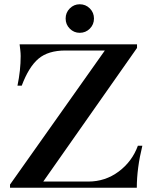

<svg xmlns="http://www.w3.org/2000/svg" viewBox="-20 -881 707 901"><path d="M27 -15 472 -644H287Q206 -644 160.5 -605.5Q115 -567 82 -479H62Q77 -551 77 -618Q77 -631 75 -648Q73 -665 72 -673H623V-656L183 -29H394Q474 -29 537 -76Q600 -123 627 -197H648Q622 -91 622 0H27ZM288 -794Q288 -822 307.5 -841.5Q327 -861 354 -861Q382 -861 401.5 -841.5Q421 -822 421 -794Q421 -766 401.5 -746.5Q382 -727 354 -727Q327 -727 307.5 -746.5Q288 -766 288 -794Z"/></svg>

Font: Ibarra Real Nova SemiBold
Style: Regular
Weight: 600
Designer: Jose Maria Ribagorda & Octavio Pardo
Foundry: Jose Maria Ribagorda
Version: Version 1.014